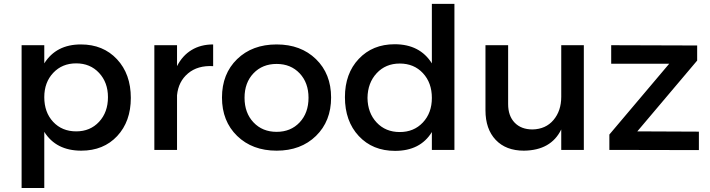

<svg xmlns="http://www.w3.org/2000/svg" viewBox="-20 -762 3609 976"><path d="M89.8 193.8V-532.2H205.1V-439.9Q265.6 -536.1 391.1 -536.1Q504.4 -536.1 574.7 -460.9Q645 -385.7 645 -264.2Q645 -144.5 575.7 -70.3Q506.3 3.9 393.1 3.9Q265.1 3.9 205.1 -91.8V193.8ZM205.1 -268.1Q205.1 -190.9 250.2 -142.6Q295.4 -94.2 367.2 -94.2Q438.5 -94.2 483.6 -142.8Q528.8 -191.4 528.8 -268.1Q528.8 -342.8 483.6 -391.4Q438.5 -439.9 367.2 -439.9Q295.9 -439.9 250.5 -391.6Q205.1 -343.3 205.1 -268.1Z M764.6 0V-532.2H879.9V-425.8Q907.2 -479.5 953.9 -507.8Q1000.5 -536.1 1063.5 -536.1V-425.8Q984.9 -430.2 935.8 -388.9Q886.7 -347.7 879.9 -277.8V0Z M1108.4 -266.1Q1108.4 -386.7 1185.3 -461.4Q1262.2 -536.1 1386.2 -536.1Q1509.3 -536.1 1586.2 -461.4Q1663.1 -386.7 1663.1 -266.1Q1663.1 -146 1586.2 -71Q1509.3 3.9 1386.2 3.9Q1262.7 3.9 1185.5 -71Q1108.4 -146 1108.4 -266.1ZM1223.1 -265.1Q1223.1 -188 1268.6 -139.9Q1314 -91.8 1386.2 -91.8Q1458 -91.8 1503.2 -139.9Q1548.3 -188 1548.3 -265.1Q1548.3 -341.3 1503.2 -389.2Q1458 -437 1386.2 -437Q1314 -437 1268.6 -389.4Q1223.1 -341.8 1223.1 -265.1Z M1733.4 -268.1Q1733.4 -388.2 1803.7 -462.6Q1874 -537.1 1986.3 -537.1Q2114.3 -537.1 2175.3 -439.9V-742.2H2290V0H2175.3V-90.8Q2116.7 4.9 1988.3 4.9Q1874 4.9 1803.7 -70.6Q1733.4 -146 1733.4 -268.1ZM1848.1 -264.2Q1849.1 -188 1894.5 -139.4Q1939.9 -90.8 2012.2 -90.8Q2084 -90.8 2129.6 -139.4Q2175.3 -188 2175.3 -264.2Q2175.3 -341.3 2129.9 -390.1Q2084.5 -439 2012.2 -439Q1940.4 -439 1894.8 -389.9Q1849.1 -340.8 1848.1 -264.2Z M2447.8 -201.2V-532.2H2563V-232.9Q2563 -172.9 2596.2 -138.4Q2629.4 -104 2687 -104Q2754.4 -105.5 2793.7 -152.1Q2833 -198.7 2833 -270V-532.2H2947.8V0H2833V-104Q2781.2 2.4 2643.1 3.9Q2551.8 3.9 2499.8 -51Q2447.8 -106 2447.8 -201.2Z M3077.6 0V-78.1L3381.8 -438H3086.9V-532.2L3523.9 -530.8V-454.1L3219.7 -94.2L3532.7 -92.8V1Z"/></svg>

Font: Trueno
Style: Regular
Weight: 400
Designer: Julieta Ulanovsky
Foundry: Julieta Ulanovsky
Version: Version 3.001b | FøM Fix